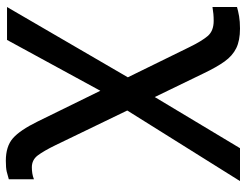

<svg xmlns="http://www.w3.org/2000/svg" viewBox="-110 -472 823 642"><g transform="rotate(-90 301.0 -151.5)"><path d="M16 240 252 -137 136 -377Q117 -416 102 -436Q87 -456 62 -456Q52 -456 42 -454.5Q32 -453 22 -449V-533Q35 -537 47.5 -540Q60 -543 84 -543Q132 -543 159 -519.5Q186 -496 215 -437L318 -227L488 -539H598L363 -135L464 71Q484 112 501 132Q518 152 552 152Q575 152 598 148V230Q584 234 567 237Q550 240 526 240Q486 240 460.5 227.5Q435 215 416 188.5Q397 162 376 118L297 -45L126 240Z"/></g></svg>

Font: Noto Sans Medium
Style: Regular
Weight: 500
Designer: Monotype Design Team
Foundry: Monotype Imaging Inc.
Version: Version 2.007